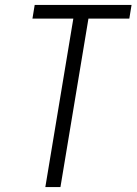

<svg xmlns="http://www.w3.org/2000/svg" viewBox="-20 -755 551 775"><path d="M163 0 276 -680H111L120 -735H511L502 -680H337L224 0Z"/></svg>

Font: Iosevka Curly Light Oblique
Style: Regular
Weight: 300
Italic angle: -9°
Monospace: yes
Designer: Belleve Invis
Foundry: Belleve Invis
Version: Version 11.1.0; ttfautohint (v1.8.3)